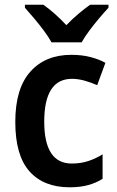

<svg xmlns="http://www.w3.org/2000/svg" viewBox="-20 -786 497 816"><path d="M276 10Q166 10 105.5 -57.5Q45 -125 45 -268Q45 -410 109 -481.5Q173 -553 283 -553Q328 -553 364.5 -543.5Q401 -534 428 -519L393 -424Q366 -436 338.5 -443.5Q311 -451 286 -451Q168 -451 168 -269Q168 -91 285 -91Q323 -91 355 -101.5Q387 -112 416 -130V-26Q387 -8 353.5 1Q320 10 276 10ZM199 -606Q187 -628 167 -655Q147 -682 125 -708Q103 -734 86 -753V-766H164Q187 -750 212.5 -727.5Q238 -705 262 -679Q288 -706 313 -727Q338 -748 363 -766H441V-753Q424 -735 402 -709Q380 -683 359.5 -655.5Q339 -628 327 -606Z"/></svg>

Font: Noto Sans SemiCondensed SemiBold
Style: Regular
Weight: 600
Width: 4
Designer: Monotype Design Team
Foundry: Monotype Imaging Inc.
Version: Version 2.013; ttfautohint (v1.8.4.7-5d5b)